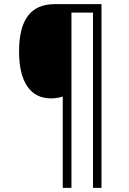

<svg xmlns="http://www.w3.org/2000/svg" viewBox="-20 -780 621 927"><path d="M470 127V-760H244C131 -760 72 -688 72 -532C72 -385 126 -305 226 -305C247 -305 266 -308 283 -314V127H325V-719H429V127Z"/></svg>

Font: Noto Sans Armenian SemiCondensed Light
Style: Regular
Weight: 300
Width: 4
Designer: Monotype Design Team
Foundry: Monotype Imaging Inc.
Version: Version 2.008